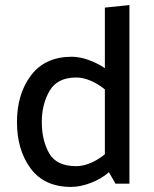

<svg xmlns="http://www.w3.org/2000/svg" viewBox="-20 -725 607 758"><path d="M281 -419Q206 -419 175.5 -366Q145 -313 145 -244Q145 -171 174 -120Q203 -69 281 -69Q308 -69 337.5 -81.5Q367 -94 394 -116V-372Q367 -394 337.5 -406.5Q308 -419 281 -419ZM491 -705V0H436L410 -45Q379 -18 337.5 -2.5Q296 13 261 13Q155 13 101 -60Q47 -133 47 -243Q47 -354 102.5 -427.5Q158 -501 264 -501Q294 -501 329 -488.5Q364 -476 394 -456V-695Z"/></svg>

Font: Palanquin Medium
Style: Regular
Weight: 500
Designer: Pria Ravichandran
Version: Version 1.0.4